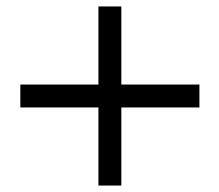

<svg xmlns="http://www.w3.org/2000/svg" viewBox="-20 -635 680 595"><path d="M356 -60H285V-302H43V-373H285V-615H356V-373H598V-302H356Z"/></svg>

Font: Open Sauce Sans
Style: Regular
Weight: 400
Designer: Alfredo Marco Pradil
Foundry: Creative Sauce Fz LLC
Version: Version 1.477